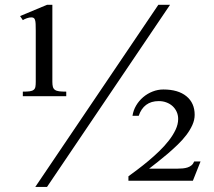

<svg xmlns="http://www.w3.org/2000/svg" viewBox="-20 -738 875 784"><path d="M73.2 -363.8Q90.8 -363.8 101.3 -365.2Q111.8 -366.7 117.4 -371.1Q123 -375.5 124.5 -383.3Q126 -391.1 126 -403.8V-612.3Q126 -629.4 125.5 -640.1Q125 -650.9 123 -656.7Q121.1 -662.6 117.4 -664.8Q113.8 -667 107.9 -667Q99.6 -667 89.8 -663.6Q80.1 -660.2 73.2 -655.8L62 -672.4L171.9 -718.3H193.8V-403.8Q193.8 -391.1 196 -383.3Q198.2 -375.5 204.3 -371.1Q210.4 -366.7 221.7 -365.2Q232.9 -363.8 250.5 -363.8V-345.2H73.2ZM171.9 25.4H124L626.5 -718.3H674.3ZM504.4 -18.1Q521 -30.3 542.5 -46.4Q564 -62.5 586.4 -81.3Q608.9 -100.1 630.6 -121.1Q652.3 -142.1 669.4 -164.1Q686.5 -186 697 -208.3Q707.5 -230.5 707.5 -252Q707.5 -268.1 701.4 -281.5Q695.3 -294.9 684.6 -304.7Q673.8 -314.5 659.4 -319.8Q645 -325.2 628.4 -325.2Q597.2 -325.2 576.7 -309.8Q556.2 -294.4 546.4 -265.1H521Q524.4 -287.6 535.9 -307.1Q547.4 -326.7 564.7 -341.3Q582 -356 603.3 -364.3Q624.5 -372.6 647 -372.6Q707.5 -372.6 741.2 -345Q774.9 -317.4 774.9 -269Q774.9 -248.5 765.6 -227.8Q756.3 -207 741 -186.8Q725.6 -166.5 705.8 -147.5Q686 -128.4 665.5 -110.8Q645 -93.3 625 -77.6Q605 -62 588.9 -49.3H703.6Q715.3 -49.3 726.1 -50.3Q736.8 -51.3 745.8 -54.2Q754.9 -57.1 762 -63Q769 -68.8 772.9 -78.6H798.8L767.6 0H504.4Z"/></svg>

Font: Khmer Busra Bunong
Style: Regular
Weight: 400
Designer: D. Kanjahn
Version: Version 7.100; 2014